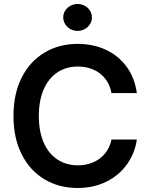

<svg xmlns="http://www.w3.org/2000/svg" viewBox="-20 -938 754 968"><path d="M373 -602.5Q314.5 -602.5 270 -573.5Q225.6 -544.4 200.7 -488.3Q175.8 -432.1 175.8 -353.5Q175.8 -274.4 200.7 -218.3Q225.6 -162.1 270.3 -133.3Q314.9 -104.5 373 -104.5Q415 -104.5 450.4 -119.9Q485.8 -135.3 509.8 -164.6Q533.7 -193.8 542 -234.4H669.9Q660.2 -166 620.8 -110.4Q581.5 -54.7 517.1 -22.5Q452.6 9.8 371.1 9.8Q277.8 9.8 204.3 -33.9Q130.9 -77.6 89.4 -159.9Q47.9 -242.2 47.9 -353.5Q47.9 -465.3 89.6 -547.4Q131.3 -629.4 204.8 -673.1Q278.3 -716.8 371.1 -716.8Q449.2 -716.8 513.2 -687.3Q577.1 -657.7 618.2 -601.8Q659.2 -545.9 669.9 -468.8H542Q534.7 -510.3 511.2 -540.5Q487.8 -570.8 451.9 -586.7Q416 -602.5 373 -602.5ZM298.8 -850.6Q298.8 -868.7 308.6 -884.3Q318.4 -899.9 335.2 -908.9Q352.1 -918 371.1 -918Q390.6 -918 407.2 -908.9Q423.8 -899.9 433.6 -884.3Q443.4 -868.7 443.4 -850.6Q443.4 -832 433.6 -816.2Q423.8 -800.3 407.2 -791.3Q390.6 -782.2 371.1 -782.2Q352.1 -782.2 335.2 -791.3Q318.4 -800.3 308.6 -816.2Q298.8 -832 298.8 -850.6Z"/></svg>

Font: Pretendard Std SemiBold
Style: Regular
Weight: 600
Designer: Base glyphs from Inter by Rasmus Andersson; Hangeul glyphs from Noto Sans CJK(Source Han Sans) by Jang Soo-young and Kan
Foundry: Kil Hyung-jin
Version: Version 1.309